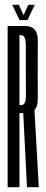

<svg xmlns="http://www.w3.org/2000/svg" viewBox="-20 -784 194 804"><path d="M12 0H61.5V-310.5H87Q138.5 -310.5 138.2 -368Q138 -425.5 138 -489.5Q138 -554 138.2 -614.5Q138.5 -675 86.5 -675H12ZM93 0H142.5L124 -328.5L77 -316.5ZM61.5 -344V-636.5H69.5Q88 -636.5 88 -593.5Q88 -550.5 88 -489.5Q88 -430 88.5 -387Q89 -344 69.5 -344ZM62 -700H95L125.5 -764H99L78.5 -720.5L59 -764H31Z"/></svg>

Font: Anybody UltraCondensed Light
Style: Regular
Weight: 300
Width: 1
Version: Version 1.113;gftools[0.9.25]